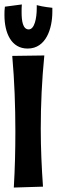

<svg xmlns="http://www.w3.org/2000/svg" viewBox="-26 -816 255 862"><path d="M29 -565C39 -452 43 -339 43 -226C43 -142 41 -58 36 26L167 22C161 -64 157 -150 157 -238C157 -346 162 -456 173 -567ZM209 -781C209 -781 167 -785 139 -793C139 -789 139 -785 139 -780C139 -734 129 -684 103 -684C76 -684 71 -723 71 -761C71 -773 71 -785 72 -796L-4 -786C-6 -773 -6 -760 -6 -748C-6 -667 25 -598 98 -598C182 -598 209 -690 209 -763C209 -769 209 -775 209 -781Z"/></svg>

Font: Rum Raisin
Style: Regular
Weight: 400
Designer: Astigmatic (AOETI)
Foundry: Astigmatic (AOETI)
Version: Version 1.000